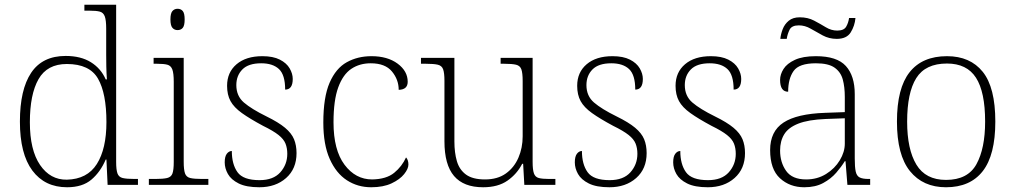

<svg xmlns="http://www.w3.org/2000/svg" viewBox="-20 -780 4282 810"><path d="M263 10Q169 10 116.5 -60.5Q64 -131 64 -267Q64 -402 111.5 -473Q159 -544 257 -544Q321 -544 363.5 -517.5Q406 -491 426 -445H431Q429 -472 428.5 -499.5Q428 -527 428 -548V-659Q428 -695 422 -711Q416 -727 401 -731Q386 -735 358 -735H336V-760H470V-97Q470 -64 475.5 -48.5Q481 -33 497.5 -29Q514 -25 548 -25H562V0H434L429 -107H426Q404 -55 366 -22.5Q328 10 263 10ZM262 -22Q348 -24 388.5 -88Q429 -152 429 -265Q429 -386 393.5 -448Q358 -510 262 -510Q179 -510 142.5 -446Q106 -382 106 -264Q106 -147 149 -84Q192 -21 262 -22Z M729 -653Q716 -653 707.5 -662.5Q699 -672 699 -698Q699 -724 707.5 -733.5Q716 -743 729 -743Q743 -743 751 -733.5Q759 -724 759 -698Q759 -672 751 -662.5Q743 -653 729 -653ZM608 0V-25H635Q668 -25 685 -29Q702 -33 707.5 -48Q713 -63 713 -97V-435Q713 -471 707 -487Q701 -503 686 -507Q671 -511 643 -511H628V-536H755V-98Q755 -64 760.5 -48.5Q766 -33 782.5 -29Q799 -25 833 -25H859V0Z M1074 10Q1019 10 987 -6Q955 -22 941.5 -46Q928 -70 928 -95Q928 -120 937 -131.5Q946 -143 958 -143Q958 -87 982 -53.5Q1006 -20 1075 -20Q1133 -20 1162.5 -53Q1192 -86 1192 -131Q1192 -155 1184.5 -174Q1177 -193 1155 -210.5Q1133 -228 1090 -249Q1034 -279 1000.5 -303Q967 -327 952.5 -353.5Q938 -380 938 -418Q938 -475 978 -509Q1018 -543 1087 -543Q1132 -543 1160.5 -528.5Q1189 -514 1202 -491.5Q1215 -469 1215 -447Q1215 -402 1183 -402Q1183 -464 1157 -488.5Q1131 -513 1082 -513Q1028 -513 1002.5 -487Q977 -461 977 -421Q977 -375 1009 -347.5Q1041 -320 1104 -289Q1155 -264 1182.5 -241Q1210 -218 1220.5 -192.5Q1231 -167 1231 -134Q1231 -68 1187 -29Q1143 10 1074 10Z M1546 10Q1489 10 1443.5 -19.5Q1398 -49 1371 -109.5Q1344 -170 1344 -263Q1344 -370 1370.5 -431Q1397 -492 1443 -517.5Q1489 -543 1547 -543Q1615 -543 1657.5 -511.5Q1700 -480 1700 -435Q1700 -402 1662 -401Q1662 -444 1633.5 -478.5Q1605 -513 1544 -513Q1497 -513 1462 -489.5Q1427 -466 1407 -411.5Q1387 -357 1387 -264Q1387 -147 1433.5 -85Q1480 -23 1550 -23Q1610 -24 1643 -51Q1676 -78 1693 -116Q1703 -105 1703 -86Q1703 -68 1685 -45.5Q1667 -23 1632 -6.5Q1597 10 1546 10Z M2018 10Q1936 10 1895.5 -37.5Q1855 -85 1855 -184V-439Q1855 -472 1849.5 -487.5Q1844 -503 1827 -507Q1810 -511 1777 -511H1756V-536H1897V-183Q1897 -136 1907.5 -100Q1918 -64 1946 -43.5Q1974 -23 2026 -23Q2079 -23 2114 -48Q2149 -73 2167 -114.5Q2185 -156 2185 -205V-438Q2185 -472 2179.5 -487.5Q2174 -503 2157 -507Q2140 -511 2107 -511H2092V-536H2227V-97Q2227 -64 2232.5 -48.5Q2238 -33 2253 -29Q2268 -25 2297 -25H2323V0H2192L2187 -89H2183Q2161 -46 2121 -18Q2081 10 2018 10Z M2551 10Q2496 10 2464 -6Q2432 -22 2418.5 -46Q2405 -70 2405 -95Q2405 -120 2414 -131.5Q2423 -143 2435 -143Q2435 -87 2459 -53.5Q2483 -20 2552 -20Q2610 -20 2639.5 -53Q2669 -86 2669 -131Q2669 -155 2661.5 -174Q2654 -193 2632 -210.5Q2610 -228 2567 -249Q2511 -279 2477.5 -303Q2444 -327 2429.5 -353.5Q2415 -380 2415 -418Q2415 -475 2455 -509Q2495 -543 2564 -543Q2609 -543 2637.5 -528.5Q2666 -514 2679 -491.5Q2692 -469 2692 -447Q2692 -402 2660 -402Q2660 -464 2634 -488.5Q2608 -513 2559 -513Q2505 -513 2479.5 -487Q2454 -461 2454 -421Q2454 -375 2486 -347.5Q2518 -320 2581 -289Q2632 -264 2659.5 -241Q2687 -218 2697.5 -192.5Q2708 -167 2708 -134Q2708 -68 2664 -29Q2620 10 2551 10Z M2966 10Q2911 10 2879 -6Q2847 -22 2833.5 -46Q2820 -70 2820 -95Q2820 -120 2829 -131.5Q2838 -143 2850 -143Q2850 -87 2874 -53.5Q2898 -20 2967 -20Q3025 -20 3054.5 -53Q3084 -86 3084 -131Q3084 -155 3076.5 -174Q3069 -193 3047 -210.5Q3025 -228 2982 -249Q2926 -279 2892.5 -303Q2859 -327 2844.5 -353.5Q2830 -380 2830 -418Q2830 -475 2870 -509Q2910 -543 2979 -543Q3024 -543 3052.5 -528.5Q3081 -514 3094 -491.5Q3107 -469 3107 -447Q3107 -402 3075 -402Q3075 -464 3049 -488.5Q3023 -513 2974 -513Q2920 -513 2894.5 -487Q2869 -461 2869 -421Q2869 -375 2901 -347.5Q2933 -320 2996 -289Q3047 -264 3074.5 -241Q3102 -218 3112.5 -192.5Q3123 -167 3123 -134Q3123 -68 3079 -29Q3035 10 2966 10Z M3373 10Q3312 10 3270.5 -28Q3229 -66 3229 -147Q3229 -226 3285.5 -263Q3342 -300 3461 -304L3544 -307V-371Q3544 -413 3535.5 -444.5Q3527 -476 3501 -494.5Q3475 -513 3422 -513Q3351 -513 3328 -480.5Q3305 -448 3305 -393Q3271 -393 3271 -443Q3271 -466 3285.5 -489Q3300 -512 3333.5 -527.5Q3367 -543 3422 -543Q3511 -543 3548.5 -501.5Q3586 -460 3586 -383V-111Q3586 -75 3590 -56.5Q3594 -38 3606.5 -31.5Q3619 -25 3645 -25H3651V0H3555L3547 -100H3544Q3530 -77 3508 -51.5Q3486 -26 3453 -8Q3420 10 3373 10ZM3381 -23Q3428 -23 3465 -46Q3502 -69 3523 -104Q3544 -139 3544 -174V-281L3463 -278Q3390 -275 3348 -258.5Q3306 -242 3288.5 -213.5Q3271 -185 3271 -145Q3271 -95 3296.5 -59Q3322 -23 3381 -23ZM3510 -616Q3478 -616 3451 -630.5Q3424 -645 3400 -659Q3376 -673 3350 -673Q3320 -673 3311 -654.5Q3302 -636 3299 -616H3272Q3274 -636 3282 -657Q3290 -678 3307.5 -692.5Q3325 -707 3354 -707Q3388 -707 3414.5 -693Q3441 -679 3464 -665Q3487 -651 3512 -651Q3540 -651 3549.5 -667Q3559 -683 3562 -704H3589Q3586 -671 3569 -643.5Q3552 -616 3510 -616Z M3971 10Q3874 10 3819 -58Q3764 -126 3764 -267Q3764 -408 3817.5 -475.5Q3871 -543 3975 -543Q4073 -543 4126 -477Q4179 -411 4179 -267Q4179 -126 4126 -58Q4073 10 3971 10ZM3971 -21Q4063 -21 4099.5 -87.5Q4136 -154 4136 -267Q4136 -392 4097.5 -452Q4059 -512 3975 -512Q3884 -512 3845.5 -450.5Q3807 -389 3807 -267Q3807 -150 3846 -85.5Q3885 -21 3971 -21Z"/></svg>

Font: Noto Serif Tamil ExtraLight
Style: Italic
Weight: 200
Italic angle: -12°
Designer: Indian Type Foundry, Tom Grace, and the Monotype Design Team
Foundry: Monotype Imaging Inc.
Version: Version 2.003; ttfautohint (v1.8.4.7-5d5b)